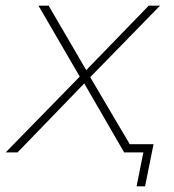

<svg xmlns="http://www.w3.org/2000/svg" viewBox="-49 -539 616 679"><path d="M270 -266 427 0H390L249 -244L13 0H-29L233 -268L87 -519H123L256 -291L477 -519H517ZM494 -29 464 120H434L458 0H390L397 -29Z"/></svg>

Font: Montserrat Alternates ExLight
Style: Italic
Weight: 275
Italic angle: -11.3°
Designer: Julieta Ulanovsky
Foundry: Julieta Ulanovsky
Version: Version 7.200